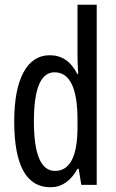

<svg xmlns="http://www.w3.org/2000/svg" viewBox="-20 -780 490 810"><path d="M212 -59Q123 -59 123 -268Q123 -475 210 -475Q307 -475 307 -274V-244Q307 -59 212 -59ZM193 10Q264 10 307 -68H312L323 0H388V-760H307V-542Q307 -513 310 -468H306Q266 -547 190 -547Q118 -547 79 -474.5Q40 -402 40 -268Q40 10 193 10Z"/></svg>

Font: Noto Sans Display Condensed
Style: Regular
Weight: 400
Width: 3
Designer: Monotype Design Team
Foundry: Monotype Imaging Inc.
Version: Version 1.900